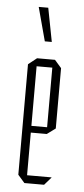

<svg xmlns="http://www.w3.org/2000/svg" viewBox="-52 -736 335 767"><g transform="rotate(5 115.5 -353.0)"><path d="M76 0 49 -31V-32H182V-31L155 0ZM49 -32V-474L83 -501H84V-32ZM84 -203V-230H147V-203ZM84 -469V-501H155L182 -470V-469ZM147 -203V-469H182V-228L148 -203ZM108 -571 72 -705V-706H110L136 -571Z"/></g></svg>

Font: Foldit ExtraLight
Style: Regular
Weight: 250
Version: Version 1.003